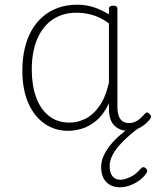

<svg xmlns="http://www.w3.org/2000/svg" viewBox="-20 -539 663 816"><path d="M269 17Q214 17 170 -13Q126 -43 100.5 -100.5Q75 -158 75 -239Q75 -288 84.5 -330.5Q94 -373 113 -407.5Q132 -442 160.5 -467Q189 -492 226 -505.5Q263 -519 309 -519Q344 -519 376 -509Q408 -499 443 -478V-500Q443 -508 447.5 -511.5Q452 -515 461 -515Q471 -515 475 -511.5Q479 -508 479 -500V-88Q479 -64 484 -48Q489 -32 500.5 -24Q512 -16 529 -16Q540 -16 551 -20Q562 -24 573 -33Q584 -42 595 -55Q600 -61 605 -61Q610 -61 615 -55Q620 -51 621.5 -46Q623 -41 619 -35Q608 -20 592.5 -8Q577 4 559.5 10.5Q542 17 525 17Q506 17 491 11Q476 5 465 -6.5Q454 -18 448.5 -35.5Q443 -53 443 -76Q443 -82 443 -88.5Q443 -95 443 -100Q420 -52 389.5 -26.5Q359 -1 327.5 8Q296 17 269 17ZM115 -243Q115 -178 133 -127Q151 -76 187 -47Q223 -18 276 -18Q309 -18 341.5 -33.5Q374 -49 401 -86Q428 -123 443 -188V-440Q406 -466 372.5 -475.5Q339 -485 305 -485Q270 -485 240.5 -474.5Q211 -464 188 -444Q165 -424 148.5 -394.5Q132 -365 123.5 -327Q115 -289 115 -243ZM490 257Q454 257 432 235Q410 213 410 170Q410 146 420.5 123Q431 100 449 77.5Q467 55 491 34.5Q515 14 542 -5H578V-1Q554 16 530.5 36Q507 56 488 77.5Q469 99 457.5 121.5Q446 144 446 167Q446 195 458 210Q470 225 492 225Q508 225 532.5 214Q557 203 577 179Q583 172 588.5 171.5Q594 171 598 175Q605 180 605.5 186Q606 192 601 199Q588 217 569 230Q550 243 529.5 250Q509 257 490 257Z"/></svg>

Font: Playwrite BE WAL Thin
Style: Regular
Weight: 250
Version: Version 1.002